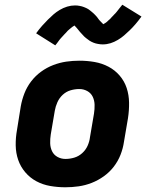

<svg xmlns="http://www.w3.org/2000/svg" viewBox="-20 -785 640 813"><path d="M257 8Q224 8 192.5 2.5Q161 -3 134 -17.5Q107 -32 87 -55.5Q67 -79 57 -108Q47 -137 46.5 -169.5Q46 -202 52 -235L68 -335Q73 -363 83.5 -390Q94 -417 112 -440.5Q130 -464 154 -481.5Q178 -499 205.5 -509.5Q233 -520 260.5 -524Q288 -528 316 -528Q349 -528 380.5 -522.5Q412 -517 439.5 -502.5Q467 -488 487 -464.5Q507 -441 516.5 -412Q526 -383 526.5 -350.5Q527 -318 522 -285L505 -185Q501 -157 490.5 -130Q480 -103 462 -79.5Q444 -56 419.5 -38.5Q395 -21 368 -10.5Q341 0 313 4Q285 8 257 8ZM257 -112Q276 -112 294.5 -117.5Q313 -123 328 -136.5Q343 -150 351 -168Q359 -186 361 -204L378 -304Q381 -323 380.5 -341.5Q380 -360 372.5 -375.5Q365 -391 349.5 -399.5Q334 -408 316 -408Q297 -408 278.5 -402.5Q260 -397 245.5 -383.5Q231 -370 223 -352Q215 -334 212 -316L195 -216Q192 -197 192.5 -178.5Q193 -160 200.5 -144.5Q208 -129 223.5 -120.5Q239 -112 257 -112ZM214 -593 133 -644Q146 -662 158.5 -676Q171 -690 183 -702Q195 -714 206.5 -724Q218 -734 233 -743Q248 -752 264.5 -757Q281 -762 298 -762Q303 -762 308 -761.5Q313 -761 317.5 -760Q322 -759 326.5 -758Q331 -757 335.5 -755Q340 -753 345 -751Q350 -749 353.5 -746.5Q357 -744 361 -741Q365 -738 369 -734.5Q373 -731 376.5 -728Q380 -725 383 -721.5Q386 -718 389 -715Q392 -712 394 -708.5Q396 -705 400 -700.5Q404 -696 407.5 -692.5Q411 -689 414.5 -685.5Q418 -682 417 -681Q417 -680 416 -680H414Q414 -681 418 -683Q422 -685 425 -687Q428 -689 432 -692Q436 -695 437.5 -697Q439 -699 441 -700.5Q443 -702 445.5 -704Q448 -706 449.5 -708.5Q451 -711 453.5 -713Q456 -715 458.5 -718Q461 -721 463.5 -723.5Q466 -726 469 -729Q472 -732 474.5 -735.5Q477 -739 480 -742.5Q483 -746 485.5 -749.5Q488 -753 491.5 -757Q495 -761 498 -765L579 -715Q566 -697 553.5 -682.5Q541 -668 529 -656.5Q517 -645 505.5 -635Q494 -625 479 -616Q464 -607 448 -602Q432 -597 415 -597Q410 -597 405 -597.5Q400 -598 395 -599Q390 -600 385.5 -601Q381 -602 376.5 -604Q372 -606 367.5 -608Q363 -610 359.5 -612.5Q356 -615 352 -618Q348 -621 344 -624Q340 -627 336.5 -630.5Q333 -634 330 -637.5Q327 -641 324 -644Q321 -647 318.5 -650Q316 -653 312 -658Q308 -663 305 -666.5Q302 -670 298.5 -673.5Q295 -677 295 -678Q295 -679 296 -679L298 -678L294 -676Q290 -674 287.5 -672Q285 -670 280.5 -666.5Q276 -663 274.5 -661.5Q273 -660 271 -658.5Q269 -657 267 -655Q265 -653 263 -650.5Q261 -648 258.5 -645.5Q256 -643 253.5 -640.5Q251 -638 248.5 -635Q246 -632 243 -629Q240 -626 237.5 -623Q235 -620 232 -616.5Q229 -613 226.5 -609Q224 -605 221 -601.5Q218 -598 214 -593Z"/></svg>

Font: Iosevka Aile Heavy Oblique
Style: Regular
Weight: 900
Italic angle: -9°
Designer: Belleve Invis
Foundry: Belleve Invis
Version: Version 31.1.0; ttfautohint (v1.8.4)